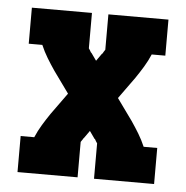

<svg xmlns="http://www.w3.org/2000/svg" viewBox="-43 -562 587 605"><g transform="rotate(5 250.0 -260.0)"><path d="M34 0V-114H77Q86 -135 97.5 -154Q109 -173 122 -192L171 -260L122 -328Q109 -347 97.5 -366Q86 -385 77 -406H34V-520H224V-408Q226 -405 228 -402Q230 -399 232 -395H233L250 -371L267 -395H268Q270 -399 272 -402Q274 -405 276 -408V-520H466V-406H423Q414 -385 402.5 -366Q391 -347 378 -328L329 -260L378 -192Q391 -173 402.5 -154Q414 -135 423 -114H466V0H276V-112Q274 -115 272 -118Q270 -121 268 -125H267L250 -149L233 -125H232V-124Q230 -121 228 -118Q226 -115 224 -112V0Z"/></g></svg>

Font: Iosevka Curly Slab Heavy
Style: Regular
Weight: 900
Monospace: yes
Designer: Belleve Invis
Foundry: Belleve Invis
Version: Version 22.1.2; ttfautohint (v1.8.4)